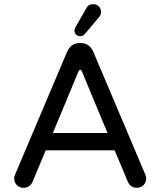

<svg xmlns="http://www.w3.org/2000/svg" viewBox="-20 -894 769 920"><path d="M336.9 -748Q336.9 -755.9 343.8 -767.6L393.6 -854.5Q403.3 -874 426.8 -874Q442.4 -874 453.1 -863.8Q463.9 -853.5 463.9 -836.9Q463.9 -821.3 454.1 -811.5L386.7 -731.4Q377.9 -720.7 364.3 -720.7Q352.5 -720.7 344.7 -728Q336.9 -735.4 336.9 -748ZM47.9 -39.1Q47.9 -45.9 52.7 -58.6L301.8 -646.5Q310.5 -666 325.2 -676.8Q339.8 -687.5 359.4 -687.5H369.1Q388.7 -687.5 403.3 -676.8Q418 -666 426.8 -646.5L675.8 -58.6Q680.7 -45.9 680.7 -39.1Q680.7 -20.5 668 -7.3Q655.3 5.9 635.7 5.9Q621.1 5.9 609.9 -1.5Q598.6 -8.8 592.8 -22.5L529.3 -173.8H199.2L135.7 -22.5Q129.9 -8.8 118.7 -1.5Q107.4 5.9 92.8 5.9Q73.2 5.9 60.5 -7.3Q47.9 -20.5 47.9 -39.1ZM364.3 -559.6Q359.4 -559.6 356.4 -552.7L233.4 -256.8H495.1L372.1 -552.7Q369.1 -559.6 364.3 -559.6Z"/></svg>

Font: jf-openhuninn-1.1
Style: Regular
Weight: 400
Designer: [Kosugi Maru]
      Designed by Motoya company      

      [Varela Round]
      Joe Prince(Latin component); Avraham Co
Foundry: justfont CO.,LTD.
Version: 1.1